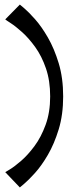

<svg xmlns="http://www.w3.org/2000/svg" viewBox="-20 -623 339 842"><path d="M67 199 3 132Q3 132 23 120Q43 108 72.5 82.5Q102 57 131 18Q160 -21 180 -75.5Q200 -130 200 -200Q200 -269 181.5 -323Q163 -377 134.5 -416.5Q106 -456 77 -482Q48 -508 27 -521.5Q6 -535 3 -538L67 -603Q67 -603 86 -587Q105 -571 133.5 -539Q162 -507 190 -458.5Q218 -410 237.5 -345.5Q257 -281 257 -200Q257 -120 237.5 -56Q218 8 190 56Q162 104 133.5 135.5Q105 167 86 183Q67 199 67 199Z"/></svg>

Font: Darker Grotesque Light SemiBold
Style: Regular
Weight: 600
Version: Version 1.000;gftools[0.9.28]